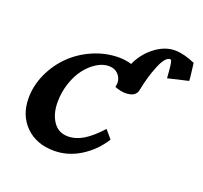

<svg xmlns="http://www.w3.org/2000/svg" viewBox="-109 -732 911 861"><g transform="rotate(20 346.5 -301.5)"><path d="M361.8 -490.7Q392.1 -490.7 421.9 -481.9Q445.8 -535.6 491.9 -571Q538.1 -606.4 586.9 -606.4Q628.4 -606.4 683.6 -582.5Q684.6 -574.2 688.2 -545.4Q691.9 -516.6 692.9 -499.5L595.2 -476.6Q594.7 -479.5 592.8 -506.8Q590.8 -534.2 587.9 -548.1Q585 -562 579.6 -562Q555.7 -562 532.7 -505.4Q509.8 -448.7 497.6 -384.3Q490.7 -350.1 440.9 -350.1Q419.9 -350.1 391.1 -360.8Q393.6 -374.5 393.6 -378.9Q393.6 -403.8 377 -421.4Q360.4 -439 332 -439Q303.7 -439 274.9 -421.1Q246.1 -403.3 222.9 -373.3Q199.7 -343.3 185.1 -299.8Q170.4 -256.3 170.4 -209Q170.4 -152.8 195.3 -116.2Q220.2 -79.6 265.6 -79.6Q303.2 -79.6 339.4 -101.6Q375.5 -123.5 418 -170.4L451.2 -131.3Q413.6 -71.3 354.5 -34.4Q295.4 2.4 229 2.4Q145 2.4 93.5 -48.6Q42 -99.6 42 -181.6Q42 -241.2 67.9 -297.9Q93.8 -354.5 137 -397Q180.2 -439.5 239.5 -465.1Q298.8 -490.7 361.8 -490.7Z"/></g></svg>

Font: Flanker
Style: Bold Italic
Weight: 700
Italic angle: -12°
Designer: Flanker
Version: Version 2.000